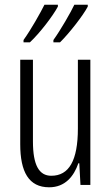

<svg xmlns="http://www.w3.org/2000/svg" viewBox="-20 -786 472 816"><path d="M353 -758V-766H296C281 -734 238 -659 207 -616V-606H235C273 -643 334 -721 353 -758ZM226 -758V-766H169C152 -732 113 -662 80 -616V-606H107C150 -646 206 -720 226 -758ZM364 -532H311V-240C311 -103 273 -39 198 -39C146 -39 120 -84 120 -185V-532H66V-173C66 -56 102 10 189 10C257 10 294 -37 313 -92H317L322 0H364Z"/></svg>

Font: Noto Sans Gurmukhi UI ExtraCondensed Light
Style: Regular
Weight: 300
Width: 2
Designer: Jelle Bosma - Monotype Design Team
Foundry: Monotype Imaging Inc.
Version: Version 2.004